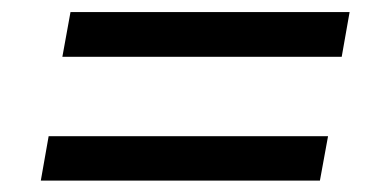

<svg xmlns="http://www.w3.org/2000/svg" viewBox="-20 -418 665 326"><path d="M85.9 -321.6 99.7 -397.5H573.6L560.2 -321.6ZM49.3 -111.4 62.6 -186.8H537L523.2 -111.4Z"/></svg>

Font: Archivo Variable SemiBold
Style: Italic
Weight: 600
Italic angle: -10°
Designer: Hector Gatti
Foundry: Omnibus-Type
Version: Version 2.001